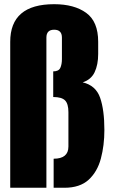

<svg xmlns="http://www.w3.org/2000/svg" viewBox="-20 -887 532 907"><path d="M28.3 0V-689.5Q28.3 -867.2 235.8 -867.2Q330.6 -867.2 387.2 -826.2Q443.8 -785.2 443.8 -689.5V-632.3Q443.8 -581.1 427 -545.9Q410.2 -510.7 370.6 -498Q432.6 -483.4 452.9 -425.5Q473.1 -367.7 473.1 -272.9Q473.1 -200.2 456.5 -137.9Q439.9 -75.7 398.7 -37.8Q357.4 0 284.2 0H233.4V-137.2Q303.2 -137.2 303.2 -194.8V-356.9Q303.2 -396.5 287.4 -412.6Q271.5 -428.7 231.4 -428.7V-549.8Q257.3 -549.8 264.9 -566.4Q272.5 -583 272.5 -607.9V-709.5Q272.5 -746.6 235.8 -746.6Q199.2 -746.6 199.2 -709.5V0Z"/></svg>

Font: webenart
Style: Regular
Weight: 400
Designer: Vernon Adams
Foundry: Vernon Adams
Version: Version 2.116; ttfautohint (v1.8.3)